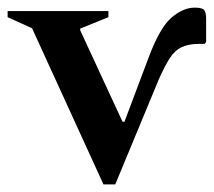

<svg xmlns="http://www.w3.org/2000/svg" viewBox="-50 -483 560 503"><path d="M221 0 34 -409 -30 -438V-454H234V-438L160 -408V-404L271 -164H276L340 -334Q369 -411 399.5 -437Q430 -463 460 -463Q480 -463 485 -456.5Q490 -450 490 -434V-373L486 -368H471Q444 -368 426 -359.5Q408 -351 395 -331Q382 -311 366 -275L252 0Z"/></svg>

Font: Spectral SemiBold
Style: Regular
Weight: 600
Designer: Jean-Baptiste Levee
Foundry: Production Type
Version: Version 2.001